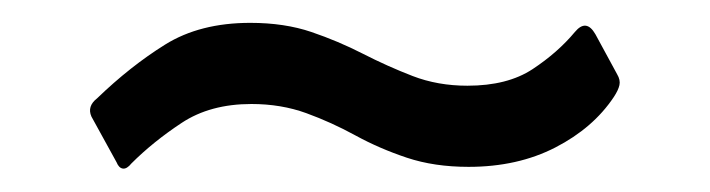

<svg xmlns="http://www.w3.org/2000/svg" viewBox="-20 -457 621 168"><path d="M517 -372Q499 -345 466 -328Q433 -311 390 -311Q360 -311 336 -319Q312 -327 291 -338.5Q270 -350 248 -358Q226 -366 200 -366Q164 -366 139 -349.5Q114 -333 95 -314Q91 -309 87.5 -309.5Q84 -310 82 -315L60 -355Q56 -364 65 -371Q94 -399 124.5 -418Q155 -437 199 -437Q229 -437 252.5 -429Q276 -421 297.5 -410Q319 -399 341 -390.5Q363 -382 389 -382Q424 -382 446 -396.5Q468 -411 483 -429Q493 -441 501 -427L520 -392Q523 -387 522 -382.5Q521 -378 517 -372Z"/></svg>

Font: Libre Franklin Thin Medium
Style: Regular
Weight: 500
Version: Version 3.000